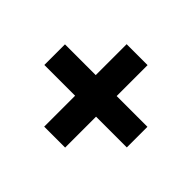

<svg xmlns="http://www.w3.org/2000/svg" viewBox="-121 -677 843 843"><g transform="rotate(45 300.0 -256.0)"><path d="M235 0V-192H44V-320H235V-512H365V-320H556V-192H365V0Z"/></g></svg>

Font: Chivo Mono Black
Style: Regular
Weight: 900
Designer: Hector Gatti
Foundry: Omnibus-Type
Version: Version 1.008